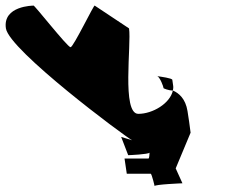

<svg xmlns="http://www.w3.org/2000/svg" viewBox="-81 -714 865 683"><path d="M-60 -613C-48 -535 361 -230 389 -215L350 -227L375 -162C379 -162 447 -165 451 -171C451 -166 450 -150 447 -150H362L370 -96H455C459 -96 470 -48 469 -52C468 -58 568 -62 568 -62L544 -115L597 -242C597 -246 587 -315 586 -319C579 -363 555 -383 534 -392C524 -346 462 -309 411 -309C351 -309 387 -557 378 -613L256 -694C255 -702 180 -546 170 -546C159 -546 37 -702 38 -694C38 -694 -72 -694 -60 -613ZM479 -443C478 -444 477 -444 476 -444C476 -444 475 -444 479 -443ZM479 -443C489 -437 500 -407 501 -400C501 -400 517 -392 534 -392C535 -398 536 -403 535 -409L532 -430C531 -436 492 -441 479 -443Z"/></svg>

Font: Ampere
Style: RevIta
Weight: 400
Version: Version 1